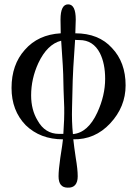

<svg xmlns="http://www.w3.org/2000/svg" viewBox="-20 -625 634 882"><path d="M325 -442Q314 -283 314 -255Q314 -243 311 -132Q309 -66 315 -9Q384 -15 427 -108Q463 -186 463 -263Q463 -333 439 -381Q408 -441 345 -441Q331 -441 325 -442ZM269 17V15Q165 15 98 -50Q33 -117 33 -221Q33 -328 94 -396Q155 -466 259 -472Q258 -494 258 -535Q258 -605 293 -605Q328 -605 328 -535Q328 -516 326 -472Q433 -472 494 -405Q557 -339 557 -233Q557 -134 486 -58Q416 17 316 15L317 17Q320 47 328 100Q337 153 337 185Q337 211 325.5 224.5Q314 238 291 237Q249 237 249 185Q249 156 257 100Q268 31 269 17ZM261 -438Q197 -422 156 -335Q123 -263 123 -187Q123 -120 153 -71Q187 -10 251 -10H271Q276 -80 275 -132Q271 -231 271 -255Q271 -301 261 -438Z"/></svg>

Font: GFS Didot
Style: Regular
Weight: 400
Designer: Takis Katsoulidis and George D. Matthiopoulos
Foundry: Takis Katsoulidis and George D. Matthiopoulos
Version: Version 1.0